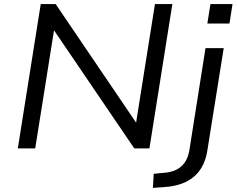

<svg xmlns="http://www.w3.org/2000/svg" viewBox="-20 -725 1160 938"><path d="M67 0 179 -705H252L653 -114H643L737 -705H822L710 0H636L235 -590H246L152 0ZM993 -610 1008 -705H1116L1101 -610ZM727 193 731 124 783 119Q835 115 865.5 88Q896 61 905 10L984 -490H1073L994 4Q988 47 972 80Q956 113 930 136Q904 159 867 172.5Q830 186 782 189Z"/></svg>

Font: Nunito Sans 10pt SemiExpanded
Style: Italic
Weight: 400
Width: 6
Italic angle: -9°
Designer: Vernon Adams
Foundry: Vernon Adams
Version: Version 3.101;gftools[0.9.27]